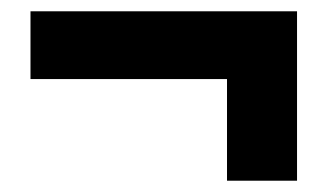

<svg xmlns="http://www.w3.org/2000/svg" viewBox="-20 -410 580 340"><path d="M382 -90V-270H34V-390H506V-90Z"/></svg>

Font: Source Sans 3 Black
Style: Regular
Weight: 900
Designer: Paul D. Hunt
Foundry: Adobe
Version: Version 3.046;hotconv 1.0.118;makeotfexe 2.5.65603